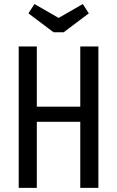

<svg xmlns="http://www.w3.org/2000/svg" viewBox="-20 -913 569 933"><path d="M70.9 0H158.9V-321.1H370.1V0H458.1V-687.3H370.1V-394.6H158.9V-687.3H70.9ZM289.3 -756.1 411.6 -848.1 382.3 -893.4 264.9 -825.9 147.4 -893.4 118.1 -848.1 240.4 -756.1Z"/></svg>

Font: Secuela Black
Style: Regular
Weight: 900
Designer: Fernando Haro
Foundry: deFharo
Version: Version 1.704